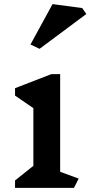

<svg xmlns="http://www.w3.org/2000/svg" viewBox="-20 -912 439 932"><path d="M339 0H53V-36L142 -107V-387L53 -448V-484L229 -552H272V-78L362 -45ZM399 -844 172 -675 128 -696 235 -892 379 -873Z"/></svg>

Font: Inknut Antiqua Medium
Style: Regular
Weight: 500
Designer: Claus Eggers Sørensen
Foundry: Claus Eggers Sørensen
Version: Version 1.003; ttfautohint (v1.8.2) -l 8 -r 50 -G 200 -x 14 